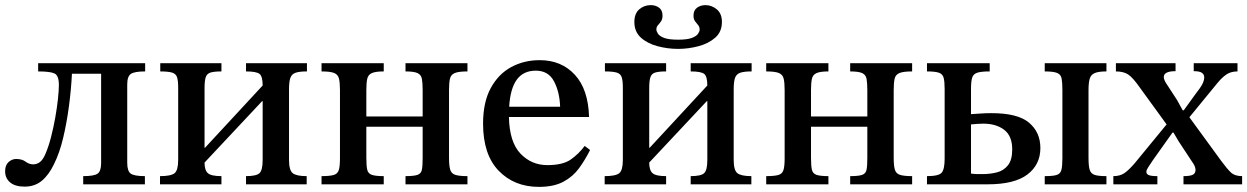

<svg xmlns="http://www.w3.org/2000/svg" viewBox="-29 -720 4872 750"><path d="M67 9Q30 9 10.5 -7.5Q-9 -24 -9 -51Q-9 -75 4.5 -87Q18 -99 34 -99Q57 -99 71 -88.5Q85 -78 101 -78Q115 -78 127 -87Q139 -96 149 -120Q161 -148 170.5 -185Q180 -222 187 -261.5Q194 -301 197.5 -334.5Q201 -368 201 -388Q201 -425 184 -433Q167 -441 120 -441V-473H538V-441Q497 -441 482.5 -431.5Q468 -422 468 -390V-84Q468 -52 481.5 -42Q495 -32 537 -32V0H296V-32Q338 -32 352 -41.5Q366 -51 366 -83V-432H252Q249 -371 240.5 -306.5Q232 -242 218 -182.5Q204 -123 182 -79Q162 -37 134.5 -14Q107 9 67 9Z M836 0H596V-32Q639 -32 653 -43.5Q667 -55 667 -95V-378Q667 -405 662.5 -418.5Q658 -432 643 -436.5Q628 -441 597 -441V-473H836V-441Q807 -441 793 -436.5Q779 -432 774.5 -418Q770 -404 770 -376V-143H772L997 -386Q997 -422 984.5 -431.5Q972 -441 932 -441V-473H1170V-441Q1141 -441 1126 -436Q1111 -431 1105.5 -416.5Q1100 -402 1100 -371V-95Q1100 -55 1114.5 -43.5Q1129 -32 1169 -32V0H932V-32Q972 -32 984.5 -43.5Q997 -55 997 -95V-325H995L770 -85Q770 -55 783 -43.5Q796 -32 836 -32Z M1470 0H1227V-32Q1259 -32 1274.5 -36.5Q1290 -41 1294.5 -56Q1299 -71 1299 -101V-368Q1299 -398 1295 -413.5Q1291 -429 1276 -435Q1261 -441 1227 -441V-473H1470V-441Q1438 -441 1423.5 -434.5Q1409 -428 1405.5 -412Q1402 -396 1402 -368V-265H1622V-368Q1622 -396 1619 -412Q1616 -428 1602 -434.5Q1588 -441 1555 -441V-473H1797V-441Q1762 -441 1747 -434.5Q1732 -428 1728.5 -412Q1725 -396 1725 -368V-104Q1725 -73 1729.5 -57.5Q1734 -42 1749.5 -37Q1765 -32 1797 -32V0H1555V-32Q1588 -32 1602 -37Q1616 -42 1619 -57Q1622 -72 1622 -104V-225H1402V-104Q1402 -72 1405.5 -57Q1409 -42 1423.5 -37Q1438 -32 1470 -32Z M2076 10Q1980 10 1919 -53Q1858 -116 1858 -237Q1858 -321 1888 -376Q1918 -431 1968 -458Q2018 -485 2079 -485Q2164 -485 2216.5 -428Q2269 -371 2272 -263H1959Q1961 -165 2004 -120Q2047 -75 2109 -75Q2169 -75 2200 -96.5Q2231 -118 2255 -150L2276 -134Q2257 -96 2233 -63Q2209 -30 2171.5 -10Q2134 10 2076 10ZM1960 -303H2159Q2157 -361 2135 -402.5Q2113 -444 2064 -444Q2015 -444 1989.5 -408.5Q1964 -373 1960 -303Z M2573 0H2333V-32Q2376 -32 2390 -43.5Q2404 -55 2404 -95V-378Q2404 -405 2399.5 -418.5Q2395 -432 2380 -436.5Q2365 -441 2334 -441V-473H2573V-441Q2544 -441 2530 -436.5Q2516 -432 2511.5 -418Q2507 -404 2507 -376V-143H2509L2734 -386Q2734 -422 2721.5 -431.5Q2709 -441 2669 -441V-473H2907V-441Q2878 -441 2863 -436Q2848 -431 2842.5 -416.5Q2837 -402 2837 -371V-95Q2837 -55 2851.5 -43.5Q2866 -32 2906 -32V0H2669V-32Q2709 -32 2721.5 -43.5Q2734 -55 2734 -95V-325H2732L2507 -85Q2507 -55 2520 -43.5Q2533 -32 2573 -32ZM2620 -529Q2579 -529 2539.5 -539.5Q2500 -550 2474.5 -573Q2449 -596 2449 -634Q2449 -667 2468 -683.5Q2487 -700 2513 -700Q2532 -700 2545.5 -690Q2559 -680 2559 -659Q2559 -645 2553 -636.5Q2547 -628 2541 -621.5Q2535 -615 2535 -605Q2535 -598 2541 -588.5Q2547 -579 2565 -572Q2583 -565 2620 -565Q2656 -565 2674 -572Q2692 -579 2698 -588.5Q2704 -598 2704 -604Q2704 -615 2698 -622Q2692 -629 2686 -637Q2680 -645 2680 -659Q2680 -680 2694 -690Q2708 -700 2727 -700Q2751 -700 2771 -683.5Q2791 -667 2791 -634Q2791 -596 2765 -573Q2739 -550 2699.5 -539.5Q2660 -529 2620 -529Z M3207 0H2964V-32Q2996 -32 3011.5 -36.5Q3027 -41 3031.5 -56Q3036 -71 3036 -101V-368Q3036 -398 3032 -413.5Q3028 -429 3013 -435Q2998 -441 2964 -441V-473H3207V-441Q3175 -441 3160.5 -434.5Q3146 -428 3142.5 -412Q3139 -396 3139 -368V-265H3359V-368Q3359 -396 3356 -412Q3353 -428 3339 -434.5Q3325 -441 3292 -441V-473H3534V-441Q3499 -441 3484 -434.5Q3469 -428 3465.5 -412Q3462 -396 3462 -368V-104Q3462 -73 3466.5 -57.5Q3471 -42 3486.5 -37Q3502 -32 3534 -32V0H3292V-32Q3325 -32 3339 -37Q3353 -42 3356 -57Q3359 -72 3359 -104V-225H3139V-104Q3139 -72 3142.5 -57Q3146 -42 3160.5 -37Q3175 -32 3207 -32Z M3829 0H3592V-32Q3638 -32 3649.5 -45.5Q3661 -59 3661 -100V-373Q3661 -402 3657 -416.5Q3653 -431 3638.5 -436Q3624 -441 3592 -441V-473H3837V-441Q3804 -441 3788.5 -436Q3773 -431 3768.5 -416.5Q3764 -402 3764 -373V-274Q3781 -275 3800.5 -276.5Q3820 -278 3844 -278Q3947 -278 3991 -240.5Q4035 -203 4035 -142Q4035 -77 3984.5 -38.5Q3934 0 3829 0ZM4293 0H4052V-32Q4084 -32 4098.5 -36.5Q4113 -41 4117 -56Q4121 -71 4121 -102V-368Q4121 -397 4118 -413Q4115 -429 4100.5 -435Q4086 -441 4052 -441V-473H4293V-441Q4262 -441 4247 -434.5Q4232 -428 4227.5 -412Q4223 -396 4223 -368V-104Q4223 -72 4227.5 -57Q4232 -42 4246.5 -37Q4261 -32 4293 -32ZM3811 -40Q3838 -40 3864.5 -46.5Q3891 -53 3908 -74Q3925 -95 3925 -136Q3925 -189 3893.5 -213Q3862 -237 3812 -237Q3799 -237 3787 -236Q3775 -235 3764 -234V-42Q3778 -40 3787.5 -40Q3797 -40 3811 -40Z M4823 0H4594V-32Q4620 -32 4630.5 -37.5Q4641 -43 4641 -56Q4641 -67 4633 -80L4575 -168L4555 -202H4551L4475 -95Q4465 -80 4457 -68Q4449 -56 4449 -49Q4449 -40 4458.5 -36Q4468 -32 4492 -32V0H4320V-32Q4345 -32 4362 -43Q4379 -54 4404 -83L4528 -234L4422 -380Q4396 -417 4378 -429Q4360 -441 4330 -441V-473H4563V-442Q4517 -442 4517 -419Q4517 -408 4529 -390.5Q4541 -373 4569 -329L4591 -289H4595L4639 -350Q4661 -378 4668 -392Q4675 -406 4675 -418Q4675 -429 4666 -435.5Q4657 -442 4634 -442V-473H4805V-441Q4779 -441 4761.5 -429Q4744 -417 4726 -395L4617 -262L4741 -92Q4763 -62 4778.5 -47Q4794 -32 4823 -32Z"/></svg>

Font: STIX Two Text Medium
Style: Regular
Weight: 500
Designer: Ross Mills, John Hudson & Paul Hanslow, Tiro Typeworks Ltd; with prior portions MicroPress Inc., and Coen Hoffman.
Foundry: Tiro Typeworks Ltd
Version: Version 2.13 b171